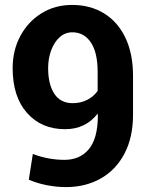

<svg xmlns="http://www.w3.org/2000/svg" viewBox="-20 -741 597 771"><path d="M244.6 10.3Q207.5 10.3 168.2 2.7Q128.9 -4.9 95.7 -19.5L111.8 -122.6Q174.8 -99.1 238.8 -99.1Q300.8 -99.1 336.4 -141.6Q372.1 -184.1 373 -273.9L372.1 -284.7Q323.7 -222.2 241.2 -222.2Q146.5 -222.2 88.6 -287.4Q30.8 -352.5 30.8 -467.3Q30.8 -539.1 61.8 -596.7Q92.8 -654.3 146.7 -687.7Q200.7 -721.2 269.5 -721.2Q342.3 -721.2 397.5 -687.5Q452.6 -653.8 483.4 -589.8Q514.2 -525.9 514.2 -435.5V-281.2Q514.2 -189 479.7 -123.8Q445.3 -58.6 384.5 -24.2Q323.7 10.3 244.6 10.3ZM272 -326.7Q304.2 -326.7 330.3 -340.1Q356.4 -353.5 372.1 -376V-452.1Q372.1 -530.3 344.7 -570.8Q317.4 -611.3 270.5 -611.3Q241.7 -611.3 220 -592Q198.2 -572.8 185.8 -539.8Q173.3 -506.8 173.3 -467.3Q173.3 -402.8 198 -364.7Q222.7 -326.7 272 -326.7Z"/></svg>

Font: Roboto Slab
Style: Bold
Weight: 700
Designer: Google
Version: Version 2.000; ttfautohint (v1.8.1.43-b0c9)